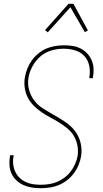

<svg xmlns="http://www.w3.org/2000/svg" viewBox="-20 -981 540 1009"><path d="M194 8Q170 8 147.5 4.5Q125 1 104.5 -8Q84 -17 67.5 -32Q51 -47 41.5 -67Q32 -87 30 -110.5Q28 -134 32 -157L33 -165H52L51 -158Q47 -137 49.5 -116.5Q52 -96 60.5 -78Q69 -60 83 -46.5Q97 -33 115 -24.5Q133 -16 153.5 -13Q174 -10 195 -10Q216 -10 238.5 -13.5Q261 -17 281 -25.5Q301 -34 320 -48.5Q339 -63 352.5 -81Q366 -99 375 -120Q384 -141 388 -162Q392 -191 386.5 -218Q381 -245 367.5 -267.5Q354 -290 333 -307Q312 -324 289.5 -338Q267 -352 243 -364.5Q219 -377 197.5 -392Q176 -407 157 -426Q138 -445 126 -468.5Q114 -492 110 -520Q106 -548 111 -576Q115 -599 124 -621.5Q133 -644 147.5 -664Q162 -684 181.5 -700Q201 -716 223 -725.5Q245 -735 269 -739Q293 -743 315 -743Q339 -743 361.5 -739.5Q384 -736 403 -726.5Q422 -717 437 -701.5Q452 -686 461 -666Q470 -646 471.5 -623.5Q473 -601 469 -578L468 -570H449L450 -577Q455 -608 448.5 -637.5Q442 -667 422.5 -687.5Q403 -708 374 -716.5Q345 -725 314 -725Q283 -725 251 -716Q219 -707 193.5 -685.5Q168 -664 151.5 -634Q135 -604 130 -574Q124 -540 133 -508Q142 -476 161 -451.5Q180 -427 207.5 -410Q235 -393 262 -377H263Q293 -360 322.5 -340.5Q352 -321 373 -294Q394 -267 403 -232Q412 -197 406 -159Q402 -136 392.5 -113Q383 -90 368 -70Q353 -50 332.5 -34Q312 -18 289 -8.5Q266 1 241.5 4.5Q217 8 194 8ZM231 -811 217 -823 340 -961H366L442 -821L426 -812L350 -943Z"/></svg>

Font: Iosevka Thin Oblique
Style: Regular
Weight: 100
Italic angle: -9°
Monospace: yes
Designer: Belleve Invis
Foundry: Belleve Invis
Version: Version 32.5.0; ttfautohint (v1.8.4)